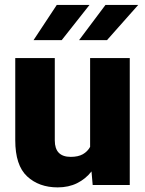

<svg xmlns="http://www.w3.org/2000/svg" viewBox="-20 -770 604 799"><path d="M365.7 0 360.8 -56.6Q336.4 -25.4 301 -7.8Q265.6 9.8 220.2 9.8Q142.1 9.8 92.8 -36.1Q43.5 -82 43.5 -186.5V-528.3H208V-185.5Q208 -117.2 274.4 -117.2Q305.2 -117.2 324.7 -128.2Q344.2 -139.2 355 -158.7V-528.3H520V0ZM309.1 -603 418.9 -749.5H555.2L425.3 -603ZM119.6 -603 216.3 -749.5H352.5L236.8 -603Z"/></svg>

Font: Vazirmatn UI FD Black
Style: Regular
Weight: 900
Designer: Saber Rastikerdar
Foundry: Saber Rastikerdar
Version: Version 33.003